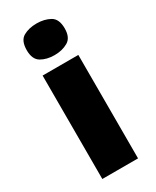

<svg xmlns="http://www.w3.org/2000/svg" viewBox="-200 -833 724 889"><g transform="rotate(-30 162.5 -388.0)"><path d="M163 -776Q204 -776 234.5 -759Q265 -742 265 -691Q265 -642 234.5 -624.5Q204 -607 163 -607Q121 -607 91.5 -624.5Q62 -642 62 -691Q62 -742 91.5 -759Q121 -776 163 -776ZM258 -553V0H67V-553Z"/></g></svg>

Font: Noto Sans Myanmar Black
Style: Regular
Weight: 900
Designer: Monotype Design Team
Foundry: Monotype Imaging Inc.
Version: Version 2.107; ttfautohint (v1.8.4.7-5d5b)